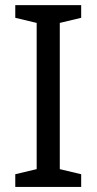

<svg xmlns="http://www.w3.org/2000/svg" viewBox="-20 -734 379 754"><path d="M298.8 0H40V-49.8L124 -69.8V-644L40 -664.1V-713.9H298.8V-664.1L214.8 -644V-69.8L298.8 -49.8Z"/></svg>

Font: Droid Sans
Style: Regular
Weight: 400
Version: Version 1.00 build 113